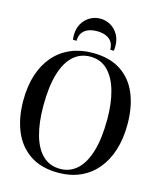

<svg xmlns="http://www.w3.org/2000/svg" viewBox="-139 -1064 977 1175"><g transform="rotate(15 349.5 -477.0)"><path d="M343 11.5Q235 11.5 163.8 -36Q92.5 -83.5 57.5 -167.5Q22.5 -251.5 22.5 -361Q22.5 -452.5 46 -524.8Q69.5 -597 113.5 -647.8Q157.5 -698.5 219.8 -725.2Q282 -752 359 -752Q466 -752 536.5 -706.2Q607 -660.5 641.8 -577.5Q676.5 -494.5 676.5 -383.5Q676.5 -292.5 653.2 -219.5Q630 -146.5 586.2 -94.8Q542.5 -43 481 -15.8Q419.5 11.5 343 11.5ZM348 -14.5Q410 -14.5 455 -55.8Q500 -97 524.5 -179Q549 -261 549 -383.5Q549 -483.5 527 -561Q505 -638.5 461 -682.2Q417 -726 350.5 -726Q288.5 -726 243.5 -686Q198.5 -646 174 -565Q149.5 -484 149.5 -361Q149.5 -254.5 171.5 -176.5Q193.5 -98.5 237.5 -56.5Q281.5 -14.5 348 -14.5ZM349.5 -966.5Q385 -966.5 415 -949Q445 -931.5 463 -900.2Q481 -869 481 -827.5Q481 -818.5 480.5 -812.2Q480 -806 479 -798H456Q456 -803.5 455.8 -809Q455.5 -814.5 454 -819.5Q450.5 -840.5 436.8 -855.8Q423 -871 401 -879Q379 -887 349.5 -887Q320.5 -887 298.2 -879Q276 -871 262.5 -855.8Q249 -840.5 245 -819.5Q244 -814.5 243.5 -809Q243 -803.5 243 -798H220Q219 -806 218.5 -812.2Q218 -818.5 218 -827.5Q218 -869 236 -900.2Q254 -931.5 284 -949Q314 -966.5 349.5 -966.5Z"/></g></svg>

Font: Merriweather 144pt Medium
Style: Regular
Weight: 500
Version: Version 2.100